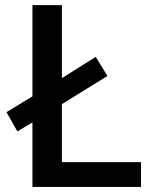

<svg xmlns="http://www.w3.org/2000/svg" viewBox="-20 -734 587 754"><path d="M107.4 0V-253.4L48.3 -217.8L5.4 -293.5L107.4 -355.5V-713.9H223.1V-427.2L356 -510.7L401.9 -435.5L223.1 -325.2V-97.2H533.7V0Z"/></svg>

Font: Viking Open Sans Light
Style: Bold
Weight: 600
Foundry: Ascender Corporation
Version: Version 2.001